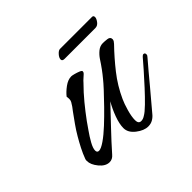

<svg xmlns="http://www.w3.org/2000/svg" viewBox="-104 -519 653 653"><g transform="rotate(-45 222.0 -192.5)"><path d="M275 7Q255 7 233 -10Q211 -27 211 -49Q211 -69 221 -96Q231 -123 244 -145Q213 -112 181.5 -79Q150 -46 120 -12Q110 0 96 0Q77 0 60.5 -20Q44 -40 44 -58Q44 -63 45 -66Q52 -85 61.5 -103.5Q71 -122 81 -139Q92 -158 104.5 -175.5Q117 -193 130 -211Q135 -217 139.5 -223.5Q144 -230 148 -237Q151 -242 151 -249Q151 -256 150 -261Q160 -274 177 -286.5Q194 -299 210 -299Q214 -299 223.5 -296.5Q233 -294 241.5 -290.5Q250 -287 250 -283Q250 -279 246 -275Q241 -270 235 -265Q229 -260 224 -254Q201 -231 180 -205.5Q159 -180 140 -154Q134 -145 121.5 -127.5Q109 -110 99 -92Q89 -74 89 -63Q89 -53 98 -53Q108 -53 127.5 -66.5Q147 -80 170 -101.5Q193 -123 215.5 -146Q238 -169 255.5 -188Q273 -207 280 -216Q301 -241 321 -272Q329 -284 340.5 -293.5Q352 -303 366 -303Q374 -303 386.5 -301.5Q399 -300 399 -289Q399 -285 396.5 -281Q394 -277 391 -274Q358 -240 328.5 -202.5Q299 -165 279 -121Q272 -106 265 -81.5Q258 -57 258 -40Q258 -23 271 -23Q280 -23 289 -29Q300 -35 319 -53.5Q338 -72 359.5 -95.5Q381 -119 400 -140.5Q419 -162 429 -174Q431 -176 433 -177.5Q435 -179 437 -179Q444 -179 444 -171Q444 -167 442 -165Q440 -163 438 -160Q407 -124 376.5 -87Q346 -50 315 -14Q308 -5 298 1Q288 7 275 7ZM236 -357Q225 -357 225 -365Q225 -373 233.5 -382.5Q242 -392 249 -392H403Q410 -392 410 -384Q410 -377 402.5 -367Q395 -357 384 -357Z"/></g></svg>

Font: Hurricane
Style: Regular
Weight: 400
Designer: Robert E. Leuschke
Foundry: Robert E. Leuschke
Version: Version 1.010; ttfautohint (v1.8.3)